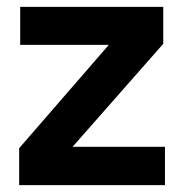

<svg xmlns="http://www.w3.org/2000/svg" viewBox="-20 -541 548 561"><path d="M36 0V-108L298 -410H39V-521H457V-413L192 -112H462V0Z"/></svg>

Font: DM Sans 10pt
Style: Bold
Weight: 700
Version: Version 4.004;gftools[0.9.30]